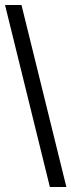

<svg xmlns="http://www.w3.org/2000/svg" viewBox="-29 -750 286 770"><path d="M237.2 0 57.2 -730H-8.8L171 0Z"/></svg>

Font: Secuela Light
Style: Regular
Weight: 300
Designer: Fernando Haro
Foundry: deFharo
Version: Version 1.708